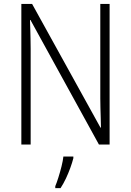

<svg xmlns="http://www.w3.org/2000/svg" viewBox="-20 -734 665 975"><path d="M536.6 0H482.4L134.8 -632.3H132.3Q133.3 -609.9 133.8 -586.7Q134.3 -563.5 135 -538.1Q135.7 -512.7 135.7 -485.4V0H88.4V-713.9H143.1L490.2 -85.9H492.7Q492.2 -109.4 491.5 -135.7Q490.7 -162.1 490 -187.7Q489.3 -213.4 489.3 -234.4V-713.9H536.6ZM352.5 61V69.3Q346.7 92.3 336.9 119.1Q327.1 146 314.7 172.4Q302.2 198.7 287.6 221.2H260.7V211.4Q268.1 194.3 276.6 167Q285.2 139.6 292.5 110.6Q299.8 81.5 301.8 61Z"/></svg>

Font: Open Sans SemiCondensed Light
Style: Regular
Weight: 300
Width: 4
Designer: Monotype Design Team
Foundry: Monotype Imaging Inc.
Version: Version 3.000